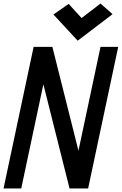

<svg xmlns="http://www.w3.org/2000/svg" viewBox="-25 -1065 688 1085"><path d="M-5 0 165 -800H271L472 0H373L543 -800H643L473 0H368L167 -800H265L95 0ZM414 -835 277 -983 363 -1043 436 -963 543 -1045 611 -985Z"/></svg>

Font: Victor Mono Thin
Style: Italic
Weight: 100
Italic angle: -12°
Monospace: yes
Designer: Rune Bjørnerås
Version: Version 1.561;gftools[0.9.30]